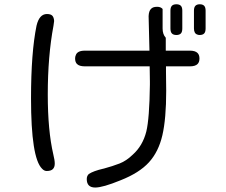

<svg xmlns="http://www.w3.org/2000/svg" viewBox="-20 -798 1040 885"><path d="M765.6 -749V-667Q765.6 -650.4 772.5 -643.6Q779.3 -636.7 793 -636.7Q806.6 -636.7 813.5 -643.6Q820.3 -650.4 820.3 -667V-749Q820.3 -764.6 813.5 -771.5Q806.6 -778.3 793 -778.3Q779.3 -778.3 772.5 -771.5Q765.6 -764.6 765.6 -749ZM874 -749V-667Q874 -643.6 889.6 -638.7Q893.6 -636.7 900.4 -636.7Q914.1 -636.7 920.9 -643.6Q927.7 -650.4 927.7 -667V-749Q927.7 -764.6 920.9 -771.5Q914.1 -778.3 900.9 -778.3Q887.7 -778.3 880.9 -771.5Q874 -764.6 874 -749ZM744.1 -624Q729.5 -639.6 729.5 -667V-756.8Q720.7 -766.6 705.1 -766.6Q704.1 -766.6 703.1 -766.6Q684.6 -766.6 675.8 -756.8Q666 -747.1 665 -723.6L668.9 -564.5H371.1Q335.9 -564.5 329.1 -543Q326.2 -537.1 326.2 -528.3Q326.2 -511.7 335 -502.9Q345.7 -492.2 371.1 -492.2H669.9L670.9 -423.8V-407.2Q668.9 -251 654.3 -191.4Q637.7 -126 591.8 -85Q562.5 -56.6 531.2 -44.4Q500 -32.2 457 -20.5Q457 -20.5 456.1 -20.5Q410.2 -9.8 389.6 3.9Q379.9 12.7 379.9 27.3Q379.9 46.9 389.6 56.6Q399.4 66.4 418.9 66.4Q454.1 66.4 535.2 33.2Q622.1 -1 666.5 -49.8Q710.9 -98.6 728.5 -174.8Q746.1 -251 746.1 -378.9L745.1 -467.8V-492.2H855.5Q879.9 -492.2 890.6 -502.9Q899.4 -511.7 899.4 -528.3Q899.4 -544.9 890.6 -553.7Q879.9 -564.5 855.5 -564.5H744.1ZM229.5 -701.2Q228.5 -717.8 221.2 -725.6Q213.9 -733.4 196.3 -733.4Q161.1 -733.4 148.4 -679.7Q123 -555.7 123 -344.7Q123 -70.3 173.8 -20.5Q183.6 -9.8 195.3 -9.8Q214.8 -9.8 223.6 -18.6Q232.4 -27.3 232.4 -43.9Q232.4 -59.6 225.6 -86.9Q200.2 -196.3 200.2 -362.3Q200.2 -540 226.6 -679.7Z"/></svg>

Font: FakePearl
Style: Light
Weight: 350
Version: Version 1.2